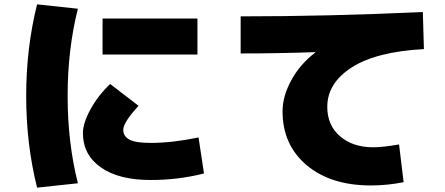

<svg xmlns="http://www.w3.org/2000/svg" viewBox="-20 -800 2040 880"><path d="M450 -550V-715H885V-550ZM337 -760Q290 -574 290 -360Q290 -146 337 40L150 60Q100 -139 100 -360Q100 -581 150 -780ZM615 -315Q545 -239 545 -205Q545 -175 573.5 -160Q602 -145 670 -145Q770 -145 890 -170L915 -5Q798 25 670 25Q524 25 442 -33Q360 -91 360 -190Q360 -235 394.5 -298.5Q429 -362 485 -415Z M1425 -559V-561Q1251 -555 1083 -555V-725Q1492 -725 1918 -745L1923 -575Q1704 -563 1592 -491Q1480 -419 1480 -310Q1480 -226 1538.5 -175.5Q1597 -125 1690 -125Q1736 -125 1809 -138L1830 35Q1755 50 1680 50Q1496 50 1385.5 -43Q1275 -136 1275 -290Q1275 -359 1315.5 -433Q1356 -507 1425 -559Z"/></svg>

Font: Mplus 1p Black
Style: Regular
Weight: 900
Version: Version 1.061